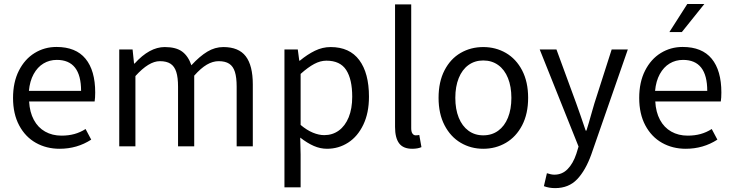

<svg xmlns="http://www.w3.org/2000/svg" viewBox="-20 -734 3676 963"><path d="M457.5 -270Q457.5 -242.7 454.6 -225.1H126Q128.9 -171.4 149.7 -132.8Q170.4 -94.2 206.3 -74Q242.2 -53.7 288.6 -53.7Q323.7 -53.7 353 -61.8Q382.3 -69.8 409.2 -86.9L437.5 -33.7Q366.7 12.2 278.8 12.2Q212.9 12.2 159.9 -17.6Q106.9 -47.4 76.2 -105Q45.4 -162.6 45.4 -242.7Q45.4 -321.8 74.7 -379.6Q104 -437.5 153.6 -468Q203.1 -498.5 263.2 -498.5Q360.4 -498.5 408.9 -439.5Q457.5 -380.4 457.5 -270ZM265.1 -433.6Q228 -433.6 198 -415.5Q168 -397.5 148.7 -362.3Q129.4 -327.1 125 -278.3H386.7Q386.7 -433.6 265.1 -433.6Z M645 -485.8 652.3 -415.5H655.3Q730 -498 806.2 -498Q862.8 -498 893.6 -475.3Q924.3 -452.6 939.9 -406.7Q981.4 -451.7 1019.8 -474.9Q1058.1 -498 1100.1 -498Q1177.2 -498 1212.6 -451.7Q1248 -405.3 1248 -310.5V0H1167V-299.3Q1167 -345.7 1158.2 -373.5Q1149.4 -401.4 1129.6 -414.3Q1109.9 -427.2 1076.7 -427.2Q1047.4 -427.2 1017.3 -409.7Q987.3 -392.1 954.1 -354.5V0H873V-299.3Q873 -345.7 864 -373.5Q855 -401.4 835.2 -414.3Q815.4 -427.2 781.7 -427.2Q726.6 -427.2 659.2 -352.5V0H578.1V-485.8Z M1487.8 205.6H1406.7V-485.8H1473.6L1481 -429.7H1483.9Q1521.5 -460.9 1559.6 -479.5Q1597.7 -498 1638.2 -498Q1733.4 -498 1782 -432.6Q1830.6 -367.2 1830.6 -249Q1830.6 -167.5 1802.2 -108.4Q1773.9 -49.3 1726.1 -18.6Q1678.2 12.2 1620.1 12.2Q1586.4 12.2 1554 -2Q1521.5 -16.1 1485.8 -43.9L1487.8 41ZM1746.6 -249Q1746.6 -336.4 1716.3 -383.1Q1686 -429.7 1617.2 -429.7Q1586.9 -429.7 1556.2 -413.3Q1525.4 -397 1487.8 -363.3V-107.4Q1519 -81.1 1549.3 -68.6Q1579.6 -56.2 1606 -56.2Q1647.5 -56.2 1679.2 -79.1Q1710.9 -102.1 1728.8 -145.5Q1746.6 -189 1746.6 -249Z M2042.5 -711.9V-90.8Q2042.5 -72.8 2048.8 -64Q2055.2 -55.2 2064.9 -55.2Q2073.7 -55.2 2083 -57.1L2093.8 3.9Q2075.7 12.2 2047.4 12.2Q2002.4 12.2 1981.9 -15.1Q1961.4 -42.5 1961.4 -97.2V-711.9Z M2628.9 -243.2Q2628.9 -163.6 2598.9 -105.7Q2568.8 -47.9 2517.6 -17.8Q2466.3 12.2 2403.8 12.2Q2341.8 12.2 2290.8 -17.8Q2239.7 -47.9 2209.7 -105.7Q2179.7 -163.6 2179.7 -243.2Q2179.7 -323.7 2209.5 -381.3Q2239.3 -439 2290.3 -468.5Q2341.3 -498 2403.8 -498Q2466.3 -498 2517.6 -468.3Q2568.8 -438.5 2598.9 -380.9Q2628.9 -323.2 2628.9 -243.2ZM2544.9 -243.2Q2544.9 -299.8 2527.8 -342.3Q2510.7 -384.8 2478.8 -407.7Q2446.8 -430.7 2403.8 -430.7Q2361.3 -430.7 2329.6 -407.7Q2297.9 -384.8 2280.8 -342.3Q2263.7 -299.8 2263.7 -243.2Q2263.7 -186.5 2280.8 -144Q2297.9 -101.6 2329.6 -78.4Q2361.3 -55.2 2403.8 -55.2Q2446.8 -55.2 2478.8 -78.4Q2510.7 -101.6 2527.8 -144Q2544.9 -186.5 2544.9 -243.2Z M2870.6 37.6 2881.8 1 2687 -485.8H2771L2870.1 -215.8Q2890.1 -160.6 2917.5 -79.1H2921.4Q2933.6 -117.7 2944.3 -156.7Q2947.8 -168 2951.9 -183.1Q2956.1 -198.2 2961.4 -215.8L3047.9 -485.8H3128.9L2945.8 40.5Q2917 120.6 2874.8 165Q2832.5 209.5 2764.2 209.5Q2733.4 209.5 2708 199.7L2723.1 134.8Q2745.1 142.1 2760.3 142.1Q2799.8 142.1 2827.1 114Q2854.5 85.9 2870.6 37.6Z M3598.1 -270Q3598.1 -242.7 3595.2 -225.1H3266.6Q3269.5 -171.4 3290.3 -132.8Q3311 -94.2 3346.9 -74Q3382.8 -53.7 3429.2 -53.7Q3464.4 -53.7 3493.7 -61.8Q3522.9 -69.8 3549.8 -86.9L3578.1 -33.7Q3507.3 12.2 3419.4 12.2Q3353.5 12.2 3300.5 -17.6Q3247.6 -47.4 3216.8 -105Q3186 -162.6 3186 -242.7Q3186 -321.8 3215.3 -379.6Q3244.6 -437.5 3294.2 -468Q3343.8 -498.5 3403.8 -498.5Q3501 -498.5 3549.6 -439.5Q3598.1 -380.4 3598.1 -270ZM3405.8 -433.6Q3368.7 -433.6 3338.6 -415.5Q3308.6 -397.5 3289.3 -362.3Q3270 -327.1 3265.6 -278.3H3527.3Q3527.3 -433.6 3405.8 -433.6ZM3337.4 -573.2 3427.2 -713.9H3512.7L3399.9 -573.2Z"/></svg>

Font: Varta
Style: Regular
Weight: 400
Designer: Joana Correia, Viktoriya Grabowska, Eben Sorkin
Foundry: Sorkin Type
Version: Version 1.003; ttfautohint (v1.3) -l 8 -r 24 -G 200 -x 12 -H